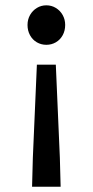

<svg xmlns="http://www.w3.org/2000/svg" viewBox="-20 -522 349 722"><path d="M103.5 71.3 118.7 -278.8H189.9L205.1 71.3L208 180.1H100.6ZM154.3 -502Q173.8 -502 189.9 -492.2Q206.1 -482.4 215.6 -465.6Q225.1 -448.7 225.1 -428.2Q225.1 -406.7 215.8 -389.7Q206.5 -372.6 190.2 -363Q173.8 -353.5 154.3 -353.5Q134.8 -353.5 118.4 -363Q102.1 -372.6 92.8 -389.7Q83.5 -406.7 83.5 -428.2Q83.5 -448.7 93 -465.6Q102.6 -482.4 118.7 -492.2Q134.8 -502 154.3 -502Z"/></svg>

Font: Varta
Style: Bold
Weight: 700
Designer: Joana Correia, Viktoriya Grabowska, Eben Sorkin
Foundry: Sorkin Type
Version: Version 1.002; ttfautohint (v1.3) -l 8 -r 24 -G 200 -x 12 -H